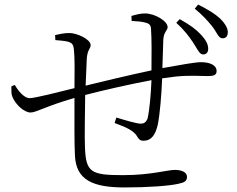

<svg xmlns="http://www.w3.org/2000/svg" viewBox="-20 -805 1040 843"><path d="M826 -621C845 -593 855 -567 870 -566C883 -565 893 -572 894 -588C895 -607 887 -626 863 -652C842 -675 816 -695 769 -721L754 -705C790 -672 809 -646 826 -621ZM912 -689C932 -663 939 -638 955 -637C969 -636 979 -643 980 -660C982 -678 971 -699 946 -724C924 -744 897 -761 850 -785L835 -767C871 -737 890 -716 912 -689ZM558 -713C582 -712 603 -710 617 -706C635 -702 642 -695 643 -679C646 -640 646 -558 645 -496C550 -476 417 -444 356 -429L361 -548C364 -588 378 -591 378 -607C378 -633 317 -660 285 -660C260 -660 240 -655 222 -651L223 -629C242 -627 266 -626 282 -621C297 -615 303 -610 305 -581C308 -554 308 -491 307 -418C243 -402 133 -374 110 -374C86 -374 60 -406 45 -432L30 -426C30 -409 29 -392 34 -381C48 -345 87 -311 114 -311C139 -311 179 -338 307 -375C307 -279 306 -178 309 -122C314 -14 388 18 527 18C633 18 724 11 763 2C791 -4 801 -10 801 -29C801 -48 779 -59 748 -59C714 -59 642 -36 520 -36C379 -36 357 -48 353 -159C351 -206 353 -301 354 -388C423 -406 543 -434 645 -453C643 -394 636 -318 628 -285C621 -267 611 -262 598 -262C581 -262 533 -276 491 -289L483 -265C522 -250 566 -235 582 -206C592 -189 599 -187 611 -187C644 -187 663 -213 673 -259C682 -303 689 -388 692 -461L752 -469C818 -475 855 -471 893 -471C918 -471 931 -475 931 -493C931 -519 902 -532 862 -532C838 -532 770 -520 693 -506L697 -631C699 -666 716 -671 716 -686C716 -712 661 -746 616 -746C597 -746 578 -741 557 -735Z"/></svg>

Font: Noto Serif JP Light
Style: Regular
Weight: 300
Designer: Ryoko NISHIZUKA 西塚涼子 (kana & ideographs); Frank Grießhammer (Latin, Greek & Cyrillic); Wenlong ZHANG 张文龙 (bopomofo); San
Foundry: Adobe
Version: Version 2.001;hotconv 1.1.0;makeotfexe 2.6.0